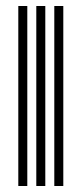

<svg xmlns="http://www.w3.org/2000/svg" viewBox="-20 -620 272 640"><path d="M161 0V-600H191V0ZM41 0V-600H71V0ZM101 0V-600H131V0Z"/></svg>

Font: Big Shoulders Inline Display Thin Black
Style: Regular
Weight: 900
Version: Version 2.002